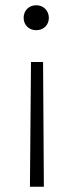

<svg xmlns="http://www.w3.org/2000/svg" viewBox="-20 -723 281 731"><path d="M118 -703C90 -703 70 -683 70 -655C70 -628 90 -608 118 -608C146 -608 166 -628 166 -655C166 -683 145 -703 118 -703ZM98 -487 94 -12H147L144 -487Z"/></svg>

Font: Arthouse Owned Light
Style: Regular
Weight: 300
Designer: Jeremy Tribby
Foundry: Tribby Type
Version: Version 1.000;PS 001.000;hotconv 1.0.88;makeotf.lib2.5.64775